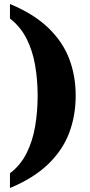

<svg xmlns="http://www.w3.org/2000/svg" viewBox="-20 -799 453 964"><path d="M30 71Q83 31 113.5 -30Q144 -91 156.5 -165Q169 -239 169 -319Q169 -397 156.5 -470.5Q144 -544 113.5 -604.5Q83 -665 30 -706V-779Q148 -730 221 -660.5Q294 -591 327 -505Q360 -419 360 -319Q360 -218 327 -131Q294 -44 221 26Q148 96 30 145Z"/></svg>

Font: Noto Serif Lao SemiCondensed Black
Style: Regular
Weight: 900
Width: 4
Designer: Monotype Design Team
Foundry: Monotype Imaging Inc.
Version: Version 2.003; ttfautohint (v1.8.4.7-5d5b)